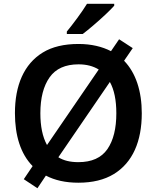

<svg xmlns="http://www.w3.org/2000/svg" viewBox="-20 -958 830 1017"><path d="M585 -938H440.9C415 -895 363.3 -826.2 334 -791V-777.8H418C434.1 -790 453.1 -805.2 475.1 -824.2C497.1 -842.8 518.1 -861.8 538.6 -880.9C558.6 -899.9 574.2 -915.5 585 -927.7ZM731 -357.9C731 -475.1 699.7 -571.8 637.2 -636.2L683.1 -703.1L610.8 -750L567.9 -687C521.5 -710.9 463.9 -725.1 396 -725.1C319.3 -725.1 255.9 -710 206.5 -679.7C106.9 -618.7 59.1 -505.9 59.1 -358.9C59.1 -240.2 88.9 -143.1 152.8 -78.1L106 -8.8L178.2 39.1L223.1 -27.8C270.5 -2.9 327.6 9.8 395 9.8C470.2 9.8 532.7 -5.4 583 -36.1C683.1 -97.2 731 -210 731 -357.9ZM193.8 -357.9C193.8 -438.5 210 -502 242.7 -548.3C274.9 -594.2 326.2 -617.2 396 -617.2C438 -617.2 473.6 -607.9 502.9 -589.8L229 -189.9C205.1 -232.9 193.8 -290 193.8 -357.9ZM596.2 -357.9C596.2 -277.3 580.6 -213.9 548.8 -168C517.1 -122.1 465.8 -99.1 395 -99.1C352.1 -99.1 316.9 -107.4 289.1 -125L562 -523.9C585 -482.4 596.2 -427.2 596.2 -357.9Z"/></svg>

Font: Noto Reveo Sans
Style: Regular
Weight: 600
Designer: Monotype Design Team
Foundry: Monotype Imaging Inc.
Version: Version 2.007